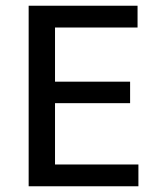

<svg xmlns="http://www.w3.org/2000/svg" viewBox="-20 -650 541 670"><path d="M80 -630H460V-554H172V-365H434V-290H172V-76H463V0H80Z"/></svg>

Font: Ek Mukta
Style: Regular
Weight: 400
Designer: Girish Dalvi and Yashodeep Gholap
Foundry: Ek Type
Version: Version 2.538;PS 1.001;hotconv 16.6.51;makeotf.lib2.5.65220;